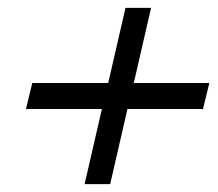

<svg xmlns="http://www.w3.org/2000/svg" viewBox="-20 -586 555 488"><path d="M195 -118 239 -309H46L62 -375H255L299 -566H364L320 -375H512L496 -309H304L260 -118Z"/></svg>

Font: Platypi ExtraBold
Style: Italic
Weight: 800
Italic angle: -13°
Designer: David Sargent
Foundry: Bolt Cutter Type
Version: Version 1.200; ttfautohint (v1.8.4.7-5d5b)